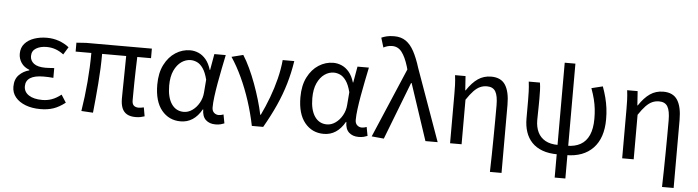

<svg xmlns="http://www.w3.org/2000/svg" viewBox="-52 -956 4972 1367"><g transform="rotate(5 2434.0 -272.5)"><path d="M251.5 12Q191.4 12 145.2 -5.7Q99 -23.4 72.8 -55.2Q46.6 -87 46.6 -130.5Q46.6 -184.5 77.3 -215.1Q108 -245.7 149.4 -255.7V-259.7Q110.6 -274.1 91 -303.8Q71.4 -333.5 71.4 -368Q71.4 -411.7 96.8 -440.5Q122.2 -469.4 164 -483.7Q205.7 -498 255 -498Q299.7 -498 340.1 -483.9Q380.5 -469.8 413.3 -444.2L380.1 -389.9Q351.6 -411.5 321.9 -422Q292.3 -432.6 257.9 -432.6Q213.3 -432.6 182.9 -414.2Q152.5 -395.8 152.5 -358.6Q152.5 -325.8 179.2 -305.1Q206 -284.4 263.4 -284.4Q278 -284.4 292.2 -285.5Q306.3 -286.6 324.7 -287.6V-217.6Q304.9 -219.6 288.1 -220.2Q271.3 -220.8 254.3 -220.8Q191.1 -220.8 159.4 -200.4Q127.7 -180 127.7 -140.7Q127.7 -100.3 162.7 -77.2Q197.6 -54 259.8 -54Q295 -54 326.9 -65.4Q358.9 -76.7 393.6 -103.8L428.4 -49.2Q384.3 -15.2 343.7 -1.6Q303 12 251.5 12Z M932 9.5Q893.4 9.5 869.4 -4.5Q845.4 -18.6 834.5 -45.9Q823.6 -73.2 823.6 -112.8Q823.6 -131.5 824.1 -166.1Q824.6 -200.6 825.3 -244.2Q826 -287.8 826.5 -333.1Q827 -378.4 827.6 -417.8H655.6Q655.6 -316.1 646.8 -206.4Q638.1 -96.7 627.4 4.9L543.9 0Q560.4 -102.8 569.5 -211.2Q578.6 -319.7 578.6 -417.8H466.3V-481.4L536 -486.1H1005.2V-417.8H906.9Q905.5 -376.8 904 -330Q902.5 -283.1 902 -238.6Q901.5 -194.1 901.2 -159.3Q900.9 -124.4 900.9 -106.8Q900.9 -81.8 913 -70.4Q925.2 -59 948.7 -59Q954.8 -59 964.1 -60.5Q973.4 -62 984.7 -64.3L995.8 -1.5Q984 2.6 968.1 6.1Q952.2 9.5 932 9.5Z M1253.5 12Q1170 12 1117.9 -51.5Q1065.9 -115.1 1065.9 -234.2Q1065.9 -318.1 1095.8 -376.9Q1125.7 -435.7 1174.3 -466.9Q1223 -498.1 1279.1 -498.1Q1309.2 -498.1 1338.4 -485.6Q1367.6 -473.1 1391.3 -445.1Q1414.9 -417.1 1428.8 -370.9H1431.5L1451.8 -486.1H1533.3Q1523.3 -438.1 1512.8 -385.6Q1502.2 -333.1 1493.2 -281.8Q1484.1 -230.4 1478.3 -185.4Q1472.4 -140.4 1472.4 -106.8Q1472.4 -82.4 1486.5 -69.5Q1500.6 -56.5 1520.4 -56.5Q1528.6 -56.5 1537.6 -58.6Q1546.5 -60.7 1554.3 -63.7L1566.1 -0.9Q1556.1 3.5 1540.3 7.8Q1524.6 12 1502.9 12Q1459.9 12 1433.7 -12.1Q1407.5 -36.2 1407.2 -86.8H1404.4Q1348.6 12 1253.5 12ZM1270.2 -57.2Q1302.1 -57.2 1331.2 -77.7Q1360.4 -98.3 1379.9 -132.7Q1399.4 -167.1 1402.3 -207.9L1409.6 -299.5Q1396.2 -352.3 1376.2 -380.3Q1356.2 -408.4 1333.6 -418.6Q1310.9 -428.9 1288.1 -428.9Q1253 -428.9 1221.8 -407Q1190.6 -385 1170.7 -342.1Q1150.9 -299.2 1150.9 -234.9Q1150.9 -150.9 1182.7 -104Q1214.5 -57.2 1270.2 -57.2Z M1762.2 0Q1744.1 -89.2 1716.1 -175.4Q1688.1 -261.6 1652.4 -338.5Q1616.6 -415.4 1575.1 -477.3L1657.6 -498.1Q1682.5 -459.5 1706.3 -408.6Q1730.2 -357.7 1750.9 -301.5Q1771.6 -245.4 1788.1 -189.6Q1804.5 -133.9 1814.9 -84.6H1818.9Q1848.9 -146.8 1874.3 -214.7Q1899.8 -282.6 1917 -351.7Q1934.3 -420.7 1940.2 -486.1H2023Q2010.1 -401.5 1986.9 -322.7Q1963.7 -243.9 1928.2 -164.8Q1892.7 -85.8 1843.3 0Z M2276.5 12Q2193 12 2140.9 -51.5Q2088.9 -115.1 2088.9 -234.2Q2088.9 -318.1 2118.8 -376.9Q2148.7 -435.7 2197.3 -466.9Q2246 -498.1 2302.1 -498.1Q2332.2 -498.1 2361.4 -485.6Q2390.6 -473.1 2414.3 -445.1Q2437.9 -417.1 2451.8 -370.9H2454.5L2474.8 -486.1H2556.3Q2546.3 -438.1 2535.8 -385.6Q2525.2 -333.1 2516.2 -281.8Q2507.1 -230.4 2501.3 -185.4Q2495.4 -140.4 2495.4 -106.8Q2495.4 -82.4 2509.5 -69.5Q2523.6 -56.5 2543.4 -56.5Q2551.6 -56.5 2560.6 -58.6Q2569.5 -60.7 2577.3 -63.7L2589.1 -0.9Q2579.1 3.5 2563.3 7.8Q2547.6 12 2525.9 12Q2482.9 12 2456.7 -12.1Q2430.5 -36.2 2430.2 -86.8H2427.4Q2371.6 12 2276.5 12ZM2293.2 -57.2Q2325.1 -57.2 2354.2 -77.7Q2383.4 -98.3 2402.9 -132.7Q2422.4 -167.1 2425.3 -207.9L2432.6 -299.5Q2419.2 -352.3 2399.2 -380.3Q2379.2 -408.4 2356.6 -418.6Q2333.9 -428.9 2311.1 -428.9Q2276 -428.9 2244.8 -407Q2213.6 -385 2193.7 -342.1Q2173.9 -299.2 2173.9 -234.9Q2173.9 -150.9 2205.7 -104Q2237.5 -57.2 2293.2 -57.2Z M2706.2 8.2 2618.8 0 2830.3 -496.7 2824.5 -517.6Q2804 -584.4 2777.3 -619.1Q2750.6 -653.7 2709.1 -653.7Q2688.9 -653.7 2674.5 -649.1Q2660 -644.5 2646.5 -637.7L2625.6 -706.2Q2643.1 -714.1 2664.5 -719.2Q2685.8 -724.4 2717.7 -724.4Q2766.1 -724.4 2800.1 -700.9Q2834.2 -677.4 2859.4 -630.4Q2884.6 -583.5 2906.2 -513.9L3090.3 0H3002.9L2869.1 -402.8H2865.1Z M3479.4 178.5Q3480.8 119.3 3482.1 57.3Q3483.3 -4.7 3483.8 -66.4Q3484.4 -128.2 3484.8 -186.6Q3485.1 -245.1 3485.1 -297.4Q3485.1 -365.6 3467 -396.1Q3449 -426.7 3406.1 -426.7Q3379.4 -426.7 3356.8 -416.5Q3334.2 -406.4 3311.3 -382.6Q3288.4 -358.9 3261.3 -318.1V0H3179V-352.6Q3179 -382 3178 -414.9Q3176.9 -447.9 3172.1 -486.1H3247L3253.9 -384.6H3256.6Q3294.2 -441.5 3335.4 -469.8Q3376.6 -498.1 3430.1 -498.1Q3500.5 -498.1 3531.5 -449.5Q3562.4 -401 3562.4 -308V178.5Z M3947.9 12Q3885.1 12 3839.4 -4.9Q3793.7 -21.8 3764 -53Q3734.2 -84.3 3720 -127.3Q3705.7 -170.2 3705.7 -222.8V-352.6Q3705.7 -382 3704.6 -414.9Q3703.6 -447.9 3698.8 -486.1H3778.8Q3782.9 -461.1 3784 -433Q3785 -404.9 3785 -372.7Q3785 -345.9 3784.5 -315.9Q3784 -285.9 3783.5 -259.7Q3783 -233.5 3783 -217.9Q3783 -168.9 3800.8 -132Q3818.6 -95.2 3854.5 -75.1Q3890.3 -55 3945.5 -55ZM4008.8 12 4010 -55Q4066.5 -55 4106.3 -77.4Q4146 -99.7 4166.7 -146Q4187.4 -192.4 4187.4 -263.5Q4187.4 -299.7 4183.7 -332.7Q4180.1 -365.7 4171.4 -400.9Q4162.7 -436 4147.2 -478.5L4227.3 -498.1Q4242.1 -457.4 4251.7 -420.2Q4261.2 -383 4266.1 -345.8Q4270.9 -308.6 4270.9 -266.1Q4270.9 -132.5 4201.9 -60.3Q4132.9 12 4008.8 12ZM3942.2 178.5V-642.4H4018.6V178.5Z M4709.4 178.5Q4710.8 119.3 4712.1 57.3Q4713.3 -4.7 4713.8 -66.4Q4714.4 -128.2 4714.8 -186.6Q4715.1 -245.1 4715.1 -297.4Q4715.1 -365.6 4697 -396.1Q4679 -426.7 4636.1 -426.7Q4609.4 -426.7 4586.8 -416.5Q4564.2 -406.4 4541.3 -382.6Q4518.4 -358.9 4491.3 -318.1V0H4409V-352.6Q4409 -382 4408 -414.9Q4406.9 -447.9 4402.1 -486.1H4477L4483.9 -384.6H4486.6Q4524.2 -441.5 4565.4 -469.8Q4606.6 -498.1 4660.1 -498.1Q4730.5 -498.1 4761.5 -449.5Q4792.4 -401 4792.4 -308V178.5Z"/></g></svg>

Font: Source Sans 3 VF
Style: Regular
Weight: 200
Designer: Paul D. Hunt
Foundry: Adobe
Version: Version 3.046;hotconv 1.0.118;makeotfexe 2.5.65603